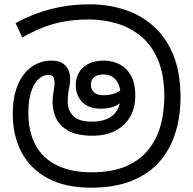

<svg xmlns="http://www.w3.org/2000/svg" viewBox="-20 -856 890 887"><path d="M400 11Q281 11 200.5 -32.5Q120 -76 79.5 -152.5Q39 -229 39 -329Q39 -409 62.5 -464Q86 -519 126.5 -547.5Q167 -576 218 -576Q252 -576 270.5 -563Q289 -550 296.5 -532Q304 -514 304 -498Q304 -470 298.5 -445Q293 -420 293 -385Q293 -346 318.5 -320Q344 -294 406 -294Q445 -294 474.5 -306.5Q504 -319 520.5 -345.5Q537 -372 537 -414Q537 -460 516 -486Q495 -512 459 -512Q431 -512 415.5 -500Q400 -488 400 -464Q400 -442 415 -429Q430 -416 456 -416Q488 -416 511 -425Q534 -434 561 -455L574 -410Q550 -388 521.5 -371Q493 -354 445 -354Q390 -354 360 -384.5Q330 -415 330 -464Q330 -493 343.5 -518.5Q357 -544 386 -560Q415 -576 461 -576Q496 -576 529 -560.5Q562 -545 583.5 -509.5Q605 -474 605 -413Q605 -357 580.5 -315.5Q556 -274 512 -251.5Q468 -229 407 -229Q339 -229 298.5 -250.5Q258 -272 240.5 -307Q223 -342 223 -382Q223 -411 227.5 -433.5Q232 -456 232 -475Q232 -489 227 -499.5Q222 -510 204 -510Q178 -510 156.5 -489Q135 -468 123 -429Q111 -390 111 -335Q111 -246 145 -184.5Q179 -123 244.5 -91.5Q310 -60 402 -60Q498 -60 562.5 -88Q627 -116 666 -165Q705 -214 722 -277Q739 -340 739 -409Q739 -513 708.5 -582.5Q678 -652 627 -692Q576 -732 515 -749Q454 -766 394 -766Q326 -766 273 -756Q220 -746 174.5 -727.5Q129 -709 83 -683L52 -749Q99 -775 152 -794.5Q205 -814 265.5 -825Q326 -836 394 -836Q478 -836 553.5 -812Q629 -788 687.5 -736.5Q746 -685 780 -603.5Q814 -522 814 -407Q814 -319 790.5 -243Q767 -167 717.5 -110Q668 -53 589.5 -21Q511 11 400 11Z"/></svg>

Font: hexsinhala15
Style: Book
Weight: 400
Designer: Jelle Bosma - Monotype Design Team
Foundry: Monotype Imaging Inc.
Version: Version 2.003